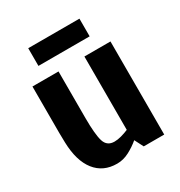

<svg xmlns="http://www.w3.org/2000/svg" viewBox="-161 -775 835 893"><g transform="rotate(-30 256.5 -328.0)"><path d="M210 8Q136 8 94 -45.5Q52 -99 49 -198L48 -250V-500H188V-250Q188 -162 199.5 -124.5Q211 -87 251 -87Q268 -87 288 -92.5Q308 -98 327 -106V-500H467V0H357L333 -47Q307 -25 275.5 -8.5Q244 8 211 8H210ZM120 -664H395V-569H120Z"/></g></svg>

Font: Epunda Sans
Style: Bold
Weight: 700
Designer: Simon Atzbach
Foundry: typofactur
Version: Version 2.204; ttfautohint (v1.8.4.7-5d5b)